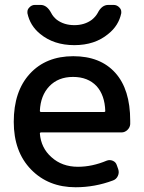

<svg xmlns="http://www.w3.org/2000/svg" viewBox="-20 -789 599 797"><path d="M150.4 -239.3Q145.5 -239.3 145.5 -234.4Q150.4 -174.8 193.4 -136.7Q237.3 -96.7 303.7 -96.7Q362.3 -96.7 422.9 -122.1Q435.5 -127 448.2 -121.6Q460.9 -116.2 464.8 -103.5L470.7 -86.9Q475.6 -72.3 469.2 -58.6Q462.9 -44.9 449.2 -40Q374 -11.7 293.9 -11.7Q180.7 -11.7 108.9 -85.4Q37.1 -159.2 37.1 -283.2Q37.1 -410.2 104 -482.9Q170.9 -555.7 284.2 -555.7Q396.5 -555.7 458.5 -486.8Q520.5 -418 520.5 -288.1Q520.5 -282.2 520.5 -273.4Q519.5 -259.8 508.8 -249.5Q498 -239.3 484.4 -239.3ZM145.5 -329.1Q145.5 -324.2 150.4 -324.2H412.1Q417 -324.2 417 -328.1Q415 -393.6 380.9 -431.6Q344.7 -469.7 283.2 -469.7Q221.7 -469.7 184.6 -430.7Q148.4 -392.6 145.5 -329.1ZM93.8 -734.4Q93.8 -737.3 93.8 -740.2Q93.8 -750 101.6 -757.8Q111.3 -768.6 125 -768.6H148.4Q174.8 -768.6 192.4 -735.4Q200.2 -719.7 215.8 -707Q246.1 -684.6 288.6 -684.6Q331.1 -684.6 361.3 -707Q377 -719.7 385.7 -735.4Q402.3 -768.6 429.7 -768.6H451.2Q465.8 -768.6 475.6 -757.8Q483.4 -750 483.4 -740.2Q483.4 -737.3 483.4 -734.4Q472.7 -682.6 429.7 -648.4Q374 -601.6 288.6 -601.6Q203.1 -601.6 146.5 -648.4Q104.5 -682.6 93.8 -734.4Z"/></svg>

Font: Gen Jyuu GothicL Medium
Style: Regular
Weight: 500
Designer: [Source Han Sans]
Ryoko NISHIZUKA  (kana & ideographs); Paul D. Hunt (Latin, Greek & Cyrillic); Wenlong ZHANG  (bopomofo
Version: Version 1.002.20150607